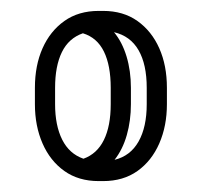

<svg xmlns="http://www.w3.org/2000/svg" viewBox="-20 -691 384 352"><path d="M44 -530Q44 -571 58 -602.5Q72 -634 98 -652.5Q124 -671 161 -671H169Q206 -671 232 -652.5Q258 -634 272 -602.5Q286 -571 286 -530V-500Q286 -460 272 -428Q258 -396 232 -377.5Q206 -359 169 -359H161Q124 -359 98 -377.5Q72 -396 58 -428Q44 -460 44 -500ZM220 -500Q220 -470 212.5 -443.5Q205 -417 190 -398Q219 -405 234 -431.5Q249 -458 249 -500V-530Q249 -573 234 -599Q219 -625 189 -632Q204 -614 212 -587.5Q220 -561 220 -530ZM81 -530V-500Q81 -461 94 -435Q107 -409 133 -400Q158 -409 170.5 -434.5Q183 -460 183 -500V-530Q183 -571 170.5 -596.5Q158 -622 132 -630Q106 -621 93.5 -595.5Q81 -570 81 -530Z"/></svg>

Font: Libertine Sup Medium
Style: Regular
Weight: 500
Designer: Bastien Sozeau
Foundry: NBR — Bastien Sozeau
Version: Version 2.003; ttfautohint (v1.8.4.7-5d5b);gftools[0.9.33]